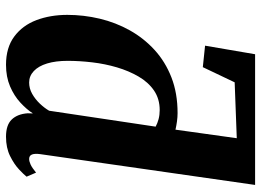

<svg xmlns="http://www.w3.org/2000/svg" viewBox="-135 -724 869 639"><g transform="rotate(90 299.5 -404.5)"><path d="M195.5 10Q138.5 10 101.5 -17.5Q64.5 -45 47 -91.2Q29.5 -137.5 29.5 -194Q29.5 -248.5 42.2 -302Q55 -355.5 81 -402Q107 -448.5 146 -484.2Q185 -520 237.5 -540.5Q290 -561 356.5 -561Q369.5 -561 384 -559Q398.5 -557 411.5 -554L440 -758L254 -751L203.5 -645L132 -652.5L160.5 -819H595.5L493 -104Q490.5 -86 494.2 -76.5Q498 -67 509 -67Q517 -67 527.5 -71.8Q538 -76.5 554.5 -90L568 -58.5Q561.5 -50 544 -33.5Q526.5 -17 499.2 -3.5Q472 10 435 10Q396 10 377.8 -9Q359.5 -28 357 -62L357.5 -79.5Q344 -58.5 321.5 -37.8Q299 -17 267.5 -3.5Q236 10 195.5 10ZM254.5 -67Q274.5 -67 292.2 -77Q310 -87 324.8 -102.5Q339.5 -118 348.5 -133.5L401.5 -488Q390.5 -494 376.5 -497.8Q362.5 -501.5 346.5 -501.5Q309 -501.5 281.2 -482.5Q253.5 -463.5 234.8 -431.2Q216 -399 204.2 -359.2Q192.5 -319.5 187.5 -277Q182.5 -234.5 182.5 -195.5Q182.5 -155.5 191.2 -126.8Q200 -98 216.5 -82.5Q233 -67 254.5 -67Z"/></g></svg>

Font: Merriweather 36pt ExtraBold
Style: Italic
Weight: 800
Italic angle: -7.8°
Version: Version 2.101